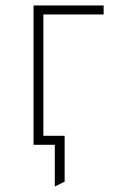

<svg xmlns="http://www.w3.org/2000/svg" viewBox="-20 -531 440 704"><path d="M181 153V0H117V-33H217V135ZM103 0V-511H360V-478H139V0Z"/></svg>

Font: Overpass Thin
Style: Regular
Weight: 250
Designer: Delve Withrington, Dave Bailey, Thomas Jockin
Foundry: Delve Fonts LLC
Version: Version 4.000